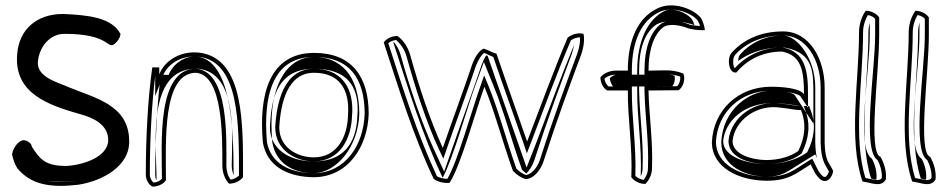

<svg xmlns="http://www.w3.org/2000/svg" viewBox="-20 -662 3539 715"><path d="M25 -86C29 -68 35 -51 44 -36C95 26 167 38 271 26C358 13 466 -42 461 -141C458 -271 334 -297 239 -336C200 -354 117 -373 121 -431C125 -484 163 -536 220 -536C391 -536 378 -477 406 -498C419 -508 427 -521 429 -535C397 -597 308 -606 215 -610C115 -610 51 -551 44 -461C31 -313 161 -270 285 -235C324 -224 383 -199 383 -141C383 -77 288 -47 227 -44C146 -44 128 -71 99 -115C97 -130 80 -140 66 -140C43 -135 26 -104 25 -86ZM40 -87C44 -72 48 -58 56 -45C102 10 167 23 269 11C354 -2 450 -54 446 -140C443 -258 333 -281 233 -322C201 -337 101 -358 106 -432C110 -490 153 -551 220 -551C347 -551 382 -516 395 -509C395 -509 396 -510 397 -510C406 -517 410 -524 413 -533C384 -581 308 -591 215 -595C122 -595 65 -543 59 -460C47 -325 163 -285 289 -249C328 -238 398 -211 398 -141C398 -61 288 -32 228 -29H227C141 -29 115 -62 86 -107L85 -110L84 -113C83 -117 77 -124 68 -125C56 -121 42 -101 40 -87ZM60 -86C61 -92 63 -101 67 -108C93 -68 120 -29 227 -29H229H231C312 -33 418 -70 418 -141C418 -204 351 -235 304 -248C185 -282 66 -317 79 -460C86 -551 152 -594 213 -595C301 -591 365 -585 394 -534C393 -529 391 -524 389 -521C360 -536 309 -551 220 -551C118 -551 90 -480 86 -431C81 -366 182 -340 213 -326L214 -325H215C314 -284 423 -266 426 -141C431 -47 328 2 261 12C174 22 125 16 78 -40C70 -54 64 -69 60 -86Z M523 -12C523 8 534 26 548 33C570 33 590 22 598 9C598 -131 583 -391 710 -391C811 -382 808 -154 808 -45C808 -18 819 8 833 22C855 22 875 11 885 -2C885 -194 892 -445 722 -466C647 -474 591 -432 573 -385V-411H547C530 -289 523 -145 523 -12ZM538 -12C538 -134 544 -266 558 -379V-304L587 -380C602 -420 652 -458 720 -451C871 -432 870 -204 870 -8C862 -1 850 6 839 7C829 -6 823 -25 823 -45C823 -146 833 -395 711 -406H710C562 -406 583 -125 583 4C576 11 565 17 552 18C545 13 538 1 538 -12ZM558 -12C558 -5 559 2 562 8C562 8 563 8 563 7C563 -120 524 -406 710 -406H714H717C869 -392 843 -144 843 -45C843 -32 846 -20 850 -9C850 -207 837 -436 713 -452C682 -455 636 -437 613 -394C611 -390 609 -387 608 -383L575 -384L577 -370C564 -258 558 -130 558 -12Z M959 -131C974 -44 1050 -2 1152 -2C1278 -5 1349 -117 1353 -238C1353 -379 1288 -465 1150 -465C982 -465 943 -308 959 -131ZM971 -200C971 -345 1017 -450 1150 -450C1279 -450 1338 -373 1338 -238C1334 -122 1267 -20 1152 -17C1054 -17 988 -57 974 -133C972 -157 971 -178 971 -200ZM985 -188C990 -270 999 -406 1149 -406C1277 -406 1312 -336 1312 -255C1312 -248 1312 -242 1311 -234C1309 -155 1280 -61 1149 -61C1050 -61 985 -113 985 -188ZM991 -200C991 -178 992 -156 994 -132C1009 -47 1079 -17 1151 -17C1233 -20 1314 -114 1318 -238C1318 -383 1246 -450 1150 -450C1052 -450 991 -353 991 -200ZM1005 -188C1005 -103 1080 -61 1149 -61C1245 -61 1289 -145 1291 -233C1292 -241 1292 -247 1292 -254C1292 -344 1245 -406 1149 -406C1036 -406 1010 -278 1005 -189ZM1020 -188C1025 -279 1051 -391 1149 -391C1243 -391 1283 -330 1276 -234C1274 -149 1233 -76 1149 -76C1085 -76 1020 -114 1020 -188Z M1409 -504C1466 -330 1517 -161 1595 4C1607 14 1631 21 1654 19C1695 -42 1752 -251 1784 -339C1824 -241 1849 -141 1890 -26C1905 -10 1921 0 1937 5C1969 4 1995 -31 2005 -64C2056 -222 2102 -345 2144 -458C2155 -489 2157 -517 2153 -536C2129 -542 2107 -532 2094 -522C2044 -405 1995 -271 1943 -135C1908 -236 1864 -358 1829 -462C1810 -467 1801 -475 1781 -481C1763 -473 1749 -450 1738 -421C1711 -339 1661 -204 1629 -111C1582 -213 1541 -337 1507 -459C1499 -487 1481 -514 1460 -528C1437 -528 1418 -517 1409 -504ZM1426 -501C1433 -507 1443 -512 1455 -513C1471 -500 1486 -478 1493 -455C1527 -333 1567 -208 1615 -105L1631 -71L1643 -106C1675 -199 1725 -334 1752 -416C1762 -441 1773 -458 1783 -465C1796 -460 1803 -455 1817 -450C1852 -346 1895 -229 1929 -130L1942 -91L1957 -130C2008 -265 2057 -397 2106 -512C2115 -518 2128 -523 2140 -523C2141 -507 2138 -486 2130 -463C2088 -350 2042 -227 1991 -68C1982 -38 1959 -13 1939 -10C1927 -14 1914 -23 1903 -34C1863 -147 1838 -247 1798 -345L1783 -381L1770 -344C1739 -258 1684 -60 1646 4C1630 4 1614 -1 1607 -6C1532 -167 1481 -331 1426 -501ZM1445 -503C1501 -331 1551 -164 1628 -1H1629C1668 -74 1719 -259 1749 -341L1782 -431L1818 -342C1858 -244 1883 -144 1924 -30C1929 -25 1935 -20 1940 -16C1952 -27 1964 -47 1970 -66C2021 -224 2067 -347 2109 -460C2113 -472 2116 -484 2118 -495C2072 -384 2026 -260 1978 -133L1941 -38L1908 -133C1874 -232 1831 -351 1796 -454C1794 -455 1793 -455 1791 -456C1784 -447 1779 -434 1773 -419C1746 -337 1696 -202 1664 -109L1634 -23L1595 -108C1548 -211 1506 -335 1472 -457C1467 -475 1458 -492 1447 -505Z M2216 -374C2216 -353 2227 -333 2241 -325H2318C2317 -222 2336 -114 2331 -2C2340 11 2361 23 2383 23C2396 11 2408 -11 2408 -36C2412 -137 2397 -230 2395 -325C2433 -325 2469 -326 2507 -326C2522 -336 2534 -363 2525 -388C2503 -397 2479 -401 2452 -400C2432 -400 2415 -399 2395 -399C2395 -482 2418 -536 2449 -560C2472 -577 2518 -567 2544 -556C2572 -549 2597 -549 2605 -550C2603 -566 2598 -581 2591 -594C2564 -629 2487 -658 2431 -632C2356 -598 2318 -514 2318 -399H2273C2249 -399 2227 -388 2216 -374ZM2231 -369C2241 -378 2256 -384 2273 -384H2333V-399C2333 -511 2370 -587 2437 -618C2485 -640 2554 -615 2578 -586C2582 -579 2585 -572 2587 -565C2576 -566 2561 -567 2549 -570C2521 -582 2471 -595 2440 -572C2403 -543 2380 -484 2380 -399V-384H2395C2416 -384 2432 -385 2452 -385C2475 -386 2495 -383 2513 -377C2515 -363 2509 -348 2502 -341C2464 -341 2431 -340 2395 -340H2380V-325C2382 -228 2397 -136 2393 -36C2393 -18 2385 -2 2377 8C2364 6 2352 -1 2346 -7C2350 -120 2332 -225 2333 -325V-340H2246C2239 -346 2232 -358 2231 -369ZM2251 -371C2252 -359 2257 -347 2263 -340H2353V-325C2352 -224 2371 -117 2366 -5C2370 -14 2373 -24 2373 -36C2377 -136 2362 -229 2360 -325V-340H2395C2425 -340 2451 -341 2484 -341C2491 -350 2495 -365 2492 -380C2480 -384 2469 -386 2455 -385H2454H2452C2435 -385 2418 -384 2395 -384H2360V-399C2360 -483 2382 -538 2419 -567C2450 -590 2506 -584 2536 -577C2548 -574 2554 -573 2566 -568C2564 -576 2561 -583 2557 -590C2535 -618 2489 -629 2472 -626C2468 -625 2463 -625 2457 -622C2395 -594 2353 -513 2353 -399V-384H2273C2272 -384 2260 -380 2251 -371Z M2631 -133C2631 -37 2733 11 2836 11C2918 11 2947 -18 2999 -50C3011 -27 3014 -13 3036 7C3067 27 3085 -18 3082 -27C3066 -60 3053 -61 3051 -130V-336C3051 -442 2995 -545 2896 -545C2811 -545 2747 -513 2705 -466C2686 -447 2693 -387 2722 -392C2757 -434 2814 -470 2892 -470C2965 -456 2974 -397 2974 -311C2959 -334 2892 -339 2851 -339C2730 -339 2637 -253 2631 -133ZM2646 -133C2652 -245 2738 -324 2851 -324C2894 -324 2953 -315 2961 -303L2989 -261V-311C2989 -396 2980 -469 2895 -485H2893H2892C2813 -485 2753 -449 2716 -408C2708 -417 2709 -448 2716 -455V-456C2755 -500 2815 -530 2896 -530C2982 -530 3036 -439 3036 -336V-130C3038 -61 3054 -49 3067 -23C3066 -20 3065 -18 3063 -14C3057 -3 3053 -1 3045 -5C3026 -23 3025 -32 3012 -57L3005 -71L2991 -63C2937 -30 2914 -4 2836 -4C2735 -4 2647 -51 2646 -133ZM2666 -133C2666 -40 2762 -4 2836 -4C2894 -4 2913 -24 2970 -59L3016 -87L3023 -72C3019 -85 3017 -103 3016 -130V-336C3016 -448 2946 -530 2896 -530C2835 -530 2778 -506 2737 -460C2733 -456 2729 -447 2729 -435C2764 -461 2818 -485 2892 -485H2899L2906 -484C3010 -464 3009 -393 3009 -311V-202L2940 -307C2933 -318 2892 -324 2851 -324C2770 -324 2672 -255 2666 -133ZM2673 -137C2680 -208 2747 -281 2866 -278C2876 -278 2886 -277 2896 -276C2931 -273 2953 -267 2963 -267H2993L2998 -254C3020 -198 3012 -148 2987 -97L2986 -95L2983 -93C2950 -69 2896 -51 2834 -51C2767 -51 2673 -76 2673 -137ZM2693 -137C2693 -67 2789 -51 2834 -51C2883 -51 2930 -64 2962 -88L2965 -90L2967 -94C2992 -146 3000 -199 2977 -257L2973 -267H2963C2941 -267 2917 -274 2889 -276C2793 -291 2702 -227 2693 -139V-138ZM2708 -137C2716 -215 2799 -275 2887 -261C2914 -259 2938 -252 2963 -252C2984 -198 2977 -150 2953 -100C2925 -79 2880 -66 2834 -66C2787 -66 2708 -84 2708 -137ZM3043 -32C3045 -29 3046 -28 3048 -24C3046 -28 3045 -29 3043 -32Z M3179 -542C3179 -359 3138 -142 3192 14C3226 18 3260 38 3279 6C3282 -27 3271 -57 3259 -78C3211 -92 3254 -391 3254 -531V-597C3246 -610 3225 -622 3204 -622C3190 -603 3179 -573 3179 -542ZM3194 -542C3194 -566 3202 -590 3212 -606C3224 -604 3234 -598 3239 -592V-531C3239 -401 3189 -103 3248 -66C3258 -47 3265 -24 3264 1C3254 14 3237 7 3203 1C3155 -150 3194 -360 3194 -542ZM3214 -542C3214 -361 3175 -150 3224 3C3230 4 3236 6 3241 7C3242 6 3243 6 3244 4C3246 -24 3238 -51 3227 -71C3166 -110 3219 -395 3219 -531V-578C3216 -567 3214 -554 3214 -542Z M3364 -542C3364 -359 3323 -142 3377 14C3411 18 3445 38 3464 6C3467 -27 3456 -57 3444 -78C3396 -92 3439 -391 3439 -531V-597C3431 -610 3410 -622 3389 -622C3375 -603 3364 -573 3364 -542ZM3379 -542C3379 -566 3387 -590 3397 -606C3409 -604 3419 -598 3424 -592V-531C3424 -401 3374 -103 3433 -66C3443 -47 3450 -24 3449 1C3439 14 3422 7 3388 1C3340 -150 3379 -360 3379 -542ZM3399 -542C3399 -361 3360 -150 3409 3C3415 4 3421 6 3426 7C3427 6 3428 6 3429 4C3431 -24 3423 -51 3412 -71C3351 -110 3404 -395 3404 -531V-578C3401 -567 3399 -554 3399 -542Z"/></svg>

Font: Snowfall
Style: Eco
Weight: 400
Designer: Jasper
Foundry: Cannot Into Space Fonts
Version: Version 0.9